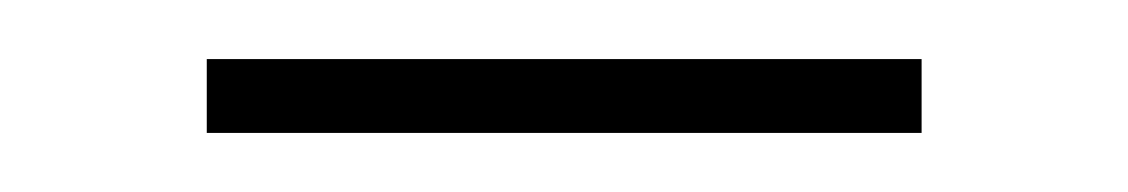

<svg xmlns="http://www.w3.org/2000/svg" viewBox="-20 -304 382 65"><path d="M50 -284V-259H292V-284Z"/></svg>

Font: Noto Sans Syriac Eastern Thin
Style: Regular
Weight: 100
Designer: Patrick Giasson and the Monotype Design Team
Foundry: Monotype Imaging Inc.
Version: Version 3.001